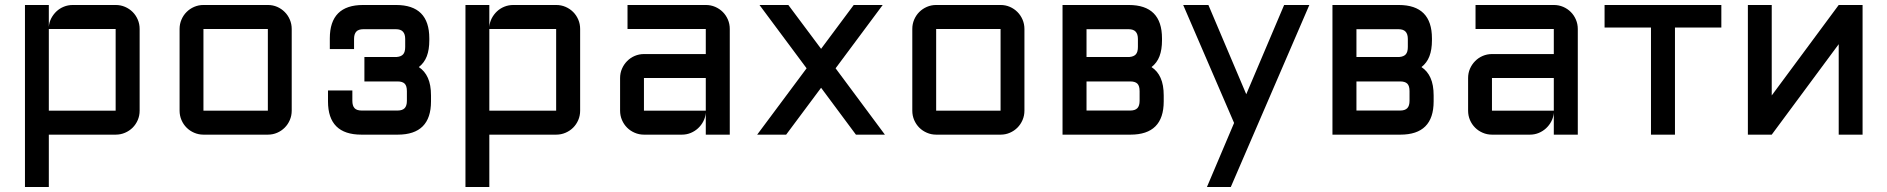

<svg xmlns="http://www.w3.org/2000/svg" viewBox="-20 -540 7566 770"><path d="M540 -96.2Q540 -76.2 532.5 -58.6Q524.9 -41 512 -28.1Q499 -15.1 481.4 -7.6Q463.9 0 443.8 0H175.8V210H80.1V-520H175.8V-432.1Q177.2 -450.7 185.5 -466.6Q193.8 -482.4 206.5 -494.4Q219.2 -506.3 236.1 -513.2Q252.9 -520 272 -520H443.8Q463.9 -520 481.4 -512.5Q499 -504.9 512 -491.9Q524.9 -479 532.5 -461.4Q540 -443.8 540 -423.8ZM443.8 -96.2V-423.8H175.8V-96.2Z M1149.9 -96.2Q1149.9 -76.2 1142.3 -58.6Q1134.8 -41 1121.8 -28.1Q1108.9 -15.1 1091.6 -7.6Q1074.2 0 1054.2 0H795.9Q776.4 0 758.8 -7.6Q741.2 -15.1 728.3 -28.1Q715.3 -41 707.8 -58.6Q700.2 -76.2 700.2 -96.2V-423.8Q700.2 -443.8 707.8 -461.4Q715.3 -479 728.3 -491.9Q741.2 -504.9 758.8 -512.5Q776.4 -520 795.9 -520H1054.2Q1074.2 -520 1091.6 -512.5Q1108.9 -504.9 1121.8 -491.9Q1134.8 -479 1142.3 -461.4Q1149.9 -443.8 1149.9 -423.8ZM795.9 -423.8V-96.2H1054.2V-423.8Z M1295.4 -177.2H1393.1V-135.7Q1393.1 -115.7 1401.9 -106.2Q1410.6 -96.7 1430.7 -96.7H1574.2Q1593.8 -96.7 1602.8 -106.2Q1611.8 -115.7 1611.8 -135.7V-174.3Q1611.8 -195.8 1602.8 -204.6Q1593.8 -213.4 1574.2 -213.4H1441.4V-311.5H1571.3Q1588.9 -313 1596.9 -322.3Q1605 -331.5 1605 -351.6V-383.8Q1605 -403.3 1595.9 -413.1Q1586.9 -422.9 1567.4 -422.9H1437.5Q1417.5 -422.9 1408.7 -413.1Q1399.9 -403.3 1399.9 -383.8V-343.3H1302.7V-386.2Q1302.7 -520 1436 -520H1568.4Q1701.7 -520 1701.7 -386.2V-377.9Q1701.7 -340.8 1691.7 -314.5Q1681.6 -288.1 1659.7 -271Q1683.6 -255.4 1696 -227.5Q1708.5 -199.7 1708.5 -157.2V-133.3Q1708.5 0 1575.2 0H1429.2Q1295.4 0 1295.4 -133.3Z M2306.6 -96.2Q2306.6 -76.2 2299.1 -58.6Q2291.5 -41 2278.6 -28.1Q2265.6 -15.1 2248 -7.6Q2230.5 0 2210.4 0H1942.4V210H1846.7V-520H1942.4V-432.1Q1943.8 -450.7 1952.1 -466.6Q1960.4 -482.4 1973.1 -494.4Q1985.8 -506.3 2002.7 -513.2Q2019.5 -520 2038.6 -520H2210.4Q2230.5 -520 2248 -512.5Q2265.6 -504.9 2278.6 -491.9Q2291.5 -479 2299.1 -461.4Q2306.6 -443.8 2306.6 -423.8ZM2210.4 -96.2V-423.8H1942.4V-96.2Z M2466.8 -227.1Q2466.8 -247.1 2474.4 -264.4Q2481.9 -281.7 2494.9 -294.9Q2507.8 -308.1 2525.4 -315.7Q2543 -323.2 2562.5 -323.2H2810.5V-423.8H2496.6V-520H2810.5Q2830.6 -520 2848.1 -512.5Q2865.7 -504.9 2878.7 -491.9Q2891.6 -479 2899.2 -461.4Q2906.7 -443.8 2906.7 -423.8V0H2810.5V-87.9Q2809.1 -69.8 2800.8 -53.7Q2792.5 -37.6 2779.5 -25.6Q2766.6 -13.7 2750 -6.8Q2733.4 0 2714.8 0H2562.5Q2543 0 2525.4 -7.6Q2507.8 -15.1 2494.9 -28.1Q2481.9 -41 2474.4 -58.6Q2466.8 -76.2 2466.8 -96.2ZM2562.5 -96.2H2810.5V-227.1H2562.5Z M3520 -520 3331.1 -266.1 3528.8 0H3412.6L3272.9 -188L3132.8 0H3016.6L3214.8 -266.1L3025.9 -520H3141.6L3272.9 -344.2L3403.8 -520Z M4088.4 -96.2Q4088.4 -76.2 4080.8 -58.6Q4073.2 -41 4060.3 -28.1Q4047.4 -15.1 4030 -7.6Q4012.7 0 3992.7 0H3734.4Q3714.8 0 3697.3 -7.6Q3679.7 -15.1 3666.7 -28.1Q3653.8 -41 3646.2 -58.6Q3638.7 -76.2 3638.7 -96.2V-423.8Q3638.7 -443.8 3646.2 -461.4Q3653.8 -479 3666.7 -491.9Q3679.7 -504.9 3697.3 -512.5Q3714.8 -520 3734.4 -520H3992.7Q4012.7 -520 4030 -512.5Q4047.4 -504.9 4060.3 -491.9Q4073.2 -479 4080.8 -461.4Q4088.4 -443.8 4088.4 -423.8ZM3734.4 -423.8V-96.2H3992.7V-423.8Z M4337.4 -311.5H4509.8Q4527.3 -313 4535.4 -322.3Q4543.5 -331.5 4543.5 -351.6V-383.8Q4543.5 -403.3 4534.4 -413.1Q4525.4 -422.9 4505.9 -422.9H4337.4ZM4337.4 -213.4V-96.7H4512.7Q4532.2 -96.7 4541.3 -106.2Q4550.3 -115.7 4550.3 -135.7V-174.3Q4550.3 -195.8 4541.3 -204.6Q4532.2 -213.4 4512.7 -213.4ZM4241.2 0V-520H4506.8Q4640.1 -520 4640.1 -386.2V-377.9Q4640.1 -340.8 4630.1 -314.5Q4620.1 -288.1 4598.1 -271Q4622.1 -255.4 4634.5 -227.5Q4647 -199.7 4647 -157.2V-133.3Q4647 0 4513.7 0Z M4820.3 210 4929.2 -46.9 4725.1 -520H4826.2L4978 -162.1L5129.9 -520H5231L4916 210Z M5419.9 -311.5H5592.3Q5609.9 -313 5617.9 -322.3Q5626 -331.5 5626 -351.6V-383.8Q5626 -403.3 5616.9 -413.1Q5607.9 -422.9 5588.4 -422.9H5419.9ZM5419.9 -213.4V-96.7H5595.2Q5614.7 -96.7 5623.8 -106.2Q5632.8 -115.7 5632.8 -135.7V-174.3Q5632.8 -195.8 5623.8 -204.6Q5614.7 -213.4 5595.2 -213.4ZM5323.7 0V-520H5589.4Q5722.7 -520 5722.7 -386.2V-377.9Q5722.7 -340.8 5712.6 -314.5Q5702.6 -288.1 5680.7 -271Q5704.6 -255.4 5717 -227.5Q5729.5 -199.7 5729.5 -157.2V-133.3Q5729.5 0 5596.2 0Z M5867.7 -227.1Q5867.7 -247.1 5875.2 -264.4Q5882.8 -281.7 5895.8 -294.9Q5908.7 -308.1 5926.3 -315.7Q5943.8 -323.2 5963.4 -323.2H6211.4V-423.8H5897.5V-520H6211.4Q6231.4 -520 6249 -512.5Q6266.6 -504.9 6279.5 -491.9Q6292.5 -479 6300 -461.4Q6307.6 -443.8 6307.6 -423.8V0H6211.4V-87.9Q6210 -69.8 6201.7 -53.7Q6193.4 -37.6 6180.4 -25.6Q6167.5 -13.7 6150.9 -6.8Q6134.3 0 6115.7 0H5963.4Q5943.8 0 5926.3 -7.6Q5908.7 -15.1 5895.8 -28.1Q5882.8 -41 5875.2 -58.6Q5867.7 -76.2 5867.7 -96.2ZM5963.4 -96.2H6211.4V-227.1H5963.4Z M6415 -520H6883.3V-429.7H6697.3V0H6601.1V-429.7H6415Z M7354 -362.8 7085.4 0H6989.7V-520H7085.4V-157.2L7354 -520H7449.7V0H7354Z"/></svg>

Font: Aldrich [RUS by Daymarius]
Style: Regular
Weight: 400
Designer: Matthew Desmond
Foundry: Matthew Desmond
Version: Version 1.002 August 24, 2018